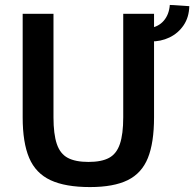

<svg xmlns="http://www.w3.org/2000/svg" viewBox="-20 -746 788 779"><path d="M605 -690V-270Q605 -167 580 -105Q555 -43 498 -15Q441 13 345 13Q245 13 185 -15Q125 -43 98.5 -105Q72 -167 72 -270V-690H197V-270Q197 -202 210.5 -162Q224 -122 255 -105.5Q286 -89 339 -89Q392 -89 422.5 -105.5Q453 -122 466.5 -162Q480 -202 480 -270V-690ZM591 -578 587 -632Q623 -637 644.5 -662Q666 -687 669 -726L748 -721Q747 -676 725 -643.5Q703 -611 667.5 -594Q632 -577 591 -578Z"/></svg>

Font: Exo 2 SemiBold
Style: Regular
Weight: 600
Designer: Natanael Gama
Foundry: Natanael Gama
Version: Version 2.010